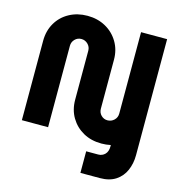

<svg xmlns="http://www.w3.org/2000/svg" viewBox="-130 -828 1091 1160"><g transform="rotate(15 415.0 -248.0)"><path d="M478 216V81H553Q578 81 595 64Q612 47 612 15V6Q584 12 554 12Q490 12 440.5 -15.5Q391 -43 362 -91.5Q333 -140 333 -203V-509Q333 -533 316 -550Q299 -567 275 -567Q251 -567 234.5 -550Q218 -533 218 -509V0H54V-497Q54 -559 82.5 -608Q111 -657 161.5 -684.5Q212 -712 275 -712Q338 -712 388 -684.5Q438 -657 467.5 -608Q497 -559 497 -497V-191Q497 -166 513.5 -149.5Q530 -133 553 -133Q577 -133 594.5 -149.5Q612 -166 612 -191V-700H775V26Q775 78 756 121.5Q737 165 698 190.5Q659 216 599 216Z"/></g></svg>

Font: MuseoModerno
Style: Bold
Weight: 700
Designer: Pablo Cosgaya, Héctor Gatti, Marcela Romero, and the Authors of The MuseoModerno Project.
Foundry: Omnibus-Type Team
Version: Version 1.001